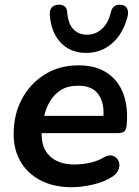

<svg xmlns="http://www.w3.org/2000/svg" viewBox="-20 -772 582 802"><path d="M280 10Q206 10 151.5 -17.5Q97 -45 67 -95Q37 -145 37 -212Q37 -294 71.5 -358.5Q106 -423 167 -461Q228 -499 307 -499Q368 -499 409 -478Q450 -457 474 -421.5Q498 -386 506 -341Q514 -296 509 -249Q507 -228 498 -222Q489 -216 473 -216H154Q152 -155 188 -120Q224 -85 291 -85Q321 -85 353 -91.5Q385 -98 411 -113Q434 -127 450.5 -121.5Q467 -116 474.5 -101Q482 -86 476.5 -67.5Q471 -49 451 -35Q416 -12 368 -1Q320 10 280 10ZM306 -414Q264 -414 235.5 -396.5Q207 -379 189.5 -350Q172 -321 165 -288H412Q416 -342 391 -378Q366 -414 306 -414ZM340 -551Q274 -551 233.5 -594Q193 -637 188 -710Q186 -748 220 -752Q237 -754 248.5 -746.5Q260 -739 261 -720Q264 -674 286 -650.5Q308 -627 344 -627Q379 -627 406 -651.5Q433 -676 443 -721Q451 -755 485 -752Q502 -751 510 -738Q518 -725 513 -704Q495 -632 449 -591.5Q403 -551 340 -551Z"/></svg>

Font: Nunito
Style: Bold Italic
Weight: 700
Italic angle: -9°
Designer: Vernon Adams
Foundry: Vernon Adams
Version: Version 3.601; ttfautohint (v1.8.2.53-6de2)